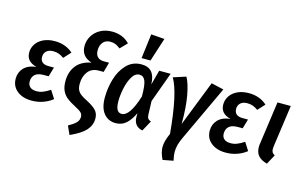

<svg xmlns="http://www.w3.org/2000/svg" viewBox="-117 -1142 2677 1684"><g transform="rotate(15 1221.5 -300.0)"><path d="M22 -137Q22 -194 59 -234Q96 -274 171 -283Q77 -306 77 -389Q77 -430 99.5 -465Q122 -500 166 -521.5Q210 -543 271 -543Q320 -543 362 -527.5Q404 -512 435 -483L377 -420Q353 -437 330.5 -445.5Q308 -454 279 -454Q239 -454 217.5 -433.5Q196 -413 196 -381Q196 -350 215 -333.5Q234 -317 270 -317H321L296 -231H252Q197 -231 172 -207.5Q147 -184 147 -144Q147 -113 167 -95Q187 -77 226 -77Q257 -77 284.5 -88Q312 -99 348 -122L394 -50Q357 -20 308.5 -3Q260 14 206 14Q124 14 73 -27Q22 -68 22 -137Z M571 142Q616 117 639 94.5Q662 72 662 40Q662 17 646.5 1.5Q631 -14 586 -37Q539 -61 510 -84.5Q481 -108 465 -142.5Q449 -177 449 -229Q449 -311 492.5 -368.5Q536 -426 628 -444Q531 -475 531 -569Q531 -618 556 -660.5Q581 -703 627.5 -728.5Q674 -754 734 -754Q832 -754 893 -690L833 -628Q809 -647 788.5 -655.5Q768 -664 742 -664Q698 -664 675 -635.5Q652 -607 652 -562Q652 -524 672 -503.5Q692 -483 731 -483H777L752 -393H709Q644 -393 610 -348.5Q576 -304 576 -238Q576 -203 586.5 -182Q597 -161 617 -146Q637 -131 678 -110Q736 -80 762 -51.5Q788 -23 788 22Q788 82 746.5 128.5Q705 175 606 219Z M1184 -395 1220 -529H1324L1224 -255L1228 -131Q1229 -109 1237.5 -97.5Q1246 -86 1265 -80L1213 15Q1176 9 1154.5 -16Q1133 -41 1132 -82V-120Q1102 -55 1063 -20.5Q1024 14 969 14Q901 14 860.5 -35.5Q820 -85 820 -178Q820 -264 844.5 -347.5Q869 -431 922.5 -487Q976 -543 1058 -543Q1119 -543 1150.5 -506.5Q1182 -470 1184 -395ZM943 -180Q943 -127 957 -102.5Q971 -78 999 -78Q1072 -78 1132 -272Q1132 -374 1116 -412.5Q1100 -451 1064 -451Q1023 -451 996 -404.5Q969 -358 956 -294.5Q943 -231 943 -180ZM1192 -810 1123 -596H1042L1070 -819Z M1531 -129 1693 -542 1806 -516 1574 -20Q1554 21 1544.5 55Q1535 89 1535 123Q1535 155 1546 201L1451 219Q1421 159 1421 109Q1421 56 1455 -18Q1423 -380 1350 -504L1464 -541Q1494 -488 1513 -384Q1532 -280 1531 -129Z M1784 -137Q1784 -194 1821 -234Q1858 -274 1933 -283Q1839 -306 1839 -389Q1839 -430 1861.5 -465Q1884 -500 1928 -521.5Q1972 -543 2033 -543Q2082 -543 2124 -527.5Q2166 -512 2197 -483L2139 -420Q2115 -437 2092.5 -445.5Q2070 -454 2041 -454Q2001 -454 1979.5 -433.5Q1958 -413 1958 -381Q1958 -350 1977 -333.5Q1996 -317 2032 -317H2083L2058 -231H2014Q1959 -231 1934 -207.5Q1909 -184 1909 -144Q1909 -113 1929 -95Q1949 -77 1988 -77Q2019 -77 2046.5 -88Q2074 -99 2110 -122L2156 -50Q2119 -20 2070.5 -3Q2022 14 1968 14Q1886 14 1835 -27Q1784 -68 1784 -137Z M2362 -151Q2360 -131 2360 -126Q2360 -106 2367 -94.5Q2374 -83 2391 -74L2343 14Q2289 -1 2263 -30.5Q2237 -60 2237 -109Q2237 -125 2240 -143L2294 -529H2415Z"/></g></svg>

Font: Fira Sans Condensed Medium
Style: Italic
Weight: 500
Width: 3
Italic angle: -8°
Designer: bBox Type GmbH & Carrois Corporate GbR & Edenspiekermann AG
Foundry: bBox Type GmbH & Carrois Corporate GbR & Edenspiekermann AG
Version: Version 4.301